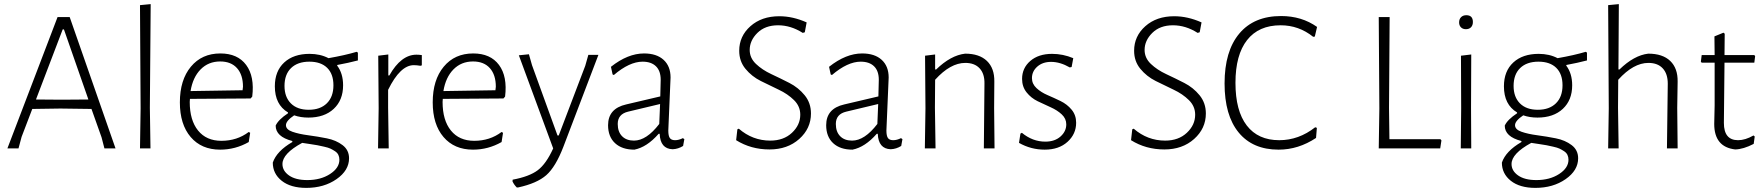

<svg xmlns="http://www.w3.org/2000/svg" viewBox="-20 -722 8571 934"><path d="M319 -639 542 0H488L474 -54L425 -192L274 -194L137 -192L85 -56L70 0H16L260 -639ZM285 -579 155 -238 280 -237 410 -238 291 -579Z M713 -702 709 -198 712 0H661L664 -195L661 -697Z M1051 6Q960 6 907.5 -55.5Q855 -117 855 -224Q855 -333 908.5 -397.5Q962 -462 1052 -462Q1136 -462 1177.5 -406Q1219 -350 1207 -252L1199 -243L904 -241Q903 -236 903 -226Q903 -137 943.5 -87Q984 -37 1057 -37Q1133 -37 1190 -80L1197 -76L1190 -31Q1125 6 1051 6ZM1051 -423Q994 -423 956 -384.5Q918 -346 907 -279L1160 -283L1162 -300Q1162 -358 1133 -390.5Q1104 -423 1051 -423Z M1486 -460Q1538 -460 1578 -439Q1658 -453 1715 -470L1721 -466V-428Q1675 -416 1621 -406L1620 -403Q1649 -365 1649 -307Q1649 -235 1603.5 -192.5Q1558 -150 1480 -150Q1442 -150 1411 -161Q1371 -134 1371 -113Q1371 -92 1402.5 -81Q1434 -70 1479.5 -64Q1525 -58 1570 -49Q1615 -40 1646.5 -16Q1678 8 1678 48Q1678 107 1617 149.5Q1556 192 1470 192Q1394 192 1350.5 157.5Q1307 123 1307 69Q1326 13 1402 -31V-36Q1321 -57 1321 -111Q1334 -140 1381 -171V-175Q1317 -213 1317 -302Q1317 -376 1362.5 -418Q1408 -460 1486 -460ZM1485 -422Q1428 -422 1396 -391Q1364 -360 1364 -304Q1364 -250 1395 -219Q1426 -188 1482 -188Q1538 -188 1570 -219.5Q1602 -251 1602 -307Q1602 -362 1571.5 -392Q1541 -422 1485 -422ZM1354 76Q1354 109 1386 131.5Q1418 154 1475 154Q1540 154 1585.5 124.5Q1631 95 1631 55Q1631 42 1626 31.5Q1621 21 1609.5 13.5Q1598 6 1587.5 1Q1577 -4 1556.5 -8.5Q1536 -13 1524 -15.5Q1512 -18 1486.5 -21.5Q1461 -25 1450 -27Q1354 25 1354 76Z M1869 -457V-355H1874Q1931 -456 2006 -456Q2018 -456 2032 -454V-404L2025 -402Q2007 -405 1993 -405Q1927 -405 1868 -285V-198L1871 0H1819L1822 -195L1820 -451Z M2281 6Q2190 6 2137.5 -55.5Q2085 -117 2085 -224Q2085 -333 2138.5 -397.5Q2192 -462 2282 -462Q2366 -462 2407.5 -406Q2449 -350 2437 -252L2429 -243L2134 -241Q2133 -236 2133 -226Q2133 -137 2173.5 -87Q2214 -37 2287 -37Q2363 -37 2420 -80L2427 -76L2420 -31Q2355 6 2281 6ZM2281 -423Q2224 -423 2186 -384.5Q2148 -346 2137 -279L2390 -283L2392 -300Q2392 -358 2363 -390.5Q2334 -423 2281 -423Z M2553 -458 2568 -405 2692 -63H2698L2827 -402L2842 -455H2891L2721 -9Q2683 90 2637.5 130Q2592 170 2500 190H2494Q2480 176 2473 160L2474 152Q2555 137 2596 106Q2637 75 2671 0L2504 -453Z M3113 -462Q3174 -462 3208 -431Q3242 -400 3242 -345Q3242 -330 3236.5 -216Q3231 -102 3231 -87Q3231 -61 3238.5 -50.5Q3246 -40 3264 -40Q3282 -40 3302 -50L3309 -45L3303 -12Q3279 3 3252 4Q3192 2 3189 -71H3184Q3127 -6 3066 6Q3006 6 2972 -25.5Q2938 -57 2938 -113Q2938 -194 3026 -214L3192 -253L3194 -334Q3194 -377 3171 -399.5Q3148 -422 3106 -422Q3042 -422 2966 -357L2960 -360L2952 -397Q3034 -462 3113 -462ZM3191 -216 3036 -179Q2985 -167 2985 -119Q2985 -81 3006 -59.5Q3027 -38 3064 -38Q3125 -38 3187 -119Z M3771 -643Q3837 -643 3904 -613L3895 -565L3885 -562Q3827 -599 3765 -599Q3702 -599 3664.5 -562Q3627 -525 3627 -479Q3627 -440 3657.5 -411Q3688 -382 3732 -361.5Q3776 -341 3820 -318.5Q3864 -296 3894.5 -258.5Q3925 -221 3925 -170Q3925 -97 3868 -46Q3811 5 3723 5Q3633 5 3561 -40L3567 -93L3574 -96Q3641 -38 3727 -38Q3792 -38 3832.5 -76Q3873 -114 3873 -164Q3873 -205 3842.5 -235Q3812 -265 3768.5 -285.5Q3725 -306 3681 -328Q3637 -350 3606.5 -387Q3576 -424 3576 -475Q3576 -546 3630.5 -594.5Q3685 -643 3771 -643Z M4174 -462Q4235 -462 4269 -431Q4303 -400 4303 -345Q4303 -330 4297.5 -216Q4292 -102 4292 -87Q4292 -61 4299.5 -50.5Q4307 -40 4325 -40Q4343 -40 4363 -50L4370 -45L4364 -12Q4340 3 4313 4Q4253 2 4250 -71H4245Q4188 -6 4127 6Q4067 6 4033 -25.5Q3999 -57 3999 -113Q3999 -194 4087 -214L4253 -253L4255 -334Q4255 -377 4232 -399.5Q4209 -422 4167 -422Q4103 -422 4027 -357L4021 -360L4013 -397Q4095 -462 4174 -462ZM4252 -216 4097 -179Q4046 -167 4046 -119Q4046 -81 4067 -59.5Q4088 -38 4125 -38Q4186 -38 4248 -119Z M4529 -457V-384H4534Q4605 -453 4675 -461Q4744 -461 4781 -425.5Q4818 -390 4817 -325L4816 -197L4818 0H4766L4769 -315Q4770 -363 4745.5 -389.5Q4721 -416 4676 -416Q4603 -416 4529 -334L4528 -198L4531 0H4479L4482 -195L4480 -451Z M5098 -460Q5151 -460 5201 -439L5193 -396L5184 -394Q5137 -421 5093 -421Q5052 -421 5026 -398Q5000 -375 5000 -342Q5000 -314 5022 -293.5Q5044 -273 5075.5 -259.5Q5107 -246 5139 -230.5Q5171 -215 5193 -188.5Q5215 -162 5215 -125Q5215 -70 5173 -32Q5131 6 5062 6Q4995 6 4937 -27L4944 -72L4951 -76Q5003 -33 5065 -33Q5111 -33 5139 -58Q5167 -83 5167 -117Q5167 -145 5145 -165.5Q5123 -186 5091.5 -200Q5060 -214 5028 -229.5Q4996 -245 4974 -272.5Q4952 -300 4952 -338Q4952 -391 4992 -425.5Q5032 -460 5098 -460Z M5692 -643Q5758 -643 5825 -613L5816 -565L5806 -562Q5748 -599 5686 -599Q5623 -599 5585.5 -562Q5548 -525 5548 -479Q5548 -440 5578.5 -411Q5609 -382 5653 -361.5Q5697 -341 5741 -318.5Q5785 -296 5815.5 -258.5Q5846 -221 5846 -170Q5846 -97 5789 -46Q5732 5 5644 5Q5554 5 5482 -40L5488 -93L5495 -96Q5562 -38 5648 -38Q5713 -38 5753.5 -76Q5794 -114 5794 -164Q5794 -205 5763.5 -235Q5733 -265 5689.5 -285.5Q5646 -306 5602 -328Q5558 -350 5527.5 -387Q5497 -424 5497 -475Q5497 -546 5551.5 -594.5Q5606 -643 5692 -643Z M6212 -644Q6312 -644 6387 -591L6376 -544L6368 -543Q6298 -599 6210 -599Q6103 -599 6046.5 -527Q5990 -455 5990 -319Q5990 -183 6045 -111.5Q6100 -40 6203 -40Q6298 -40 6378 -103L6386 -100L6382 -51Q6296 6 6200 6Q6074 6 6005.5 -77.5Q5937 -161 5937 -316Q5937 -473 6008.5 -558.5Q6080 -644 6212 -644Z M6987 -45 6992 -39 6986 0H6687L6690 -194L6687 -639H6740L6737 -197L6739 -45Z M7113 -648Q7145 -648 7145 -615Q7145 -599 7136 -589.5Q7127 -580 7111 -580Q7096 -580 7087 -589Q7078 -598 7078 -613Q7078 -629 7087.5 -638.5Q7097 -648 7113 -648ZM7086 0 7088 -195 7087 -451 7137 -457 7136 -198 7137 0Z M7465 -460Q7517 -460 7557 -439Q7637 -453 7694 -470L7700 -466V-428Q7654 -416 7600 -406L7599 -403Q7628 -365 7628 -307Q7628 -235 7582.5 -192.5Q7537 -150 7459 -150Q7421 -150 7390 -161Q7350 -134 7350 -113Q7350 -92 7381.5 -81Q7413 -70 7458.5 -64Q7504 -58 7549 -49Q7594 -40 7625.5 -16Q7657 8 7657 48Q7657 107 7596 149.5Q7535 192 7449 192Q7373 192 7329.5 157.5Q7286 123 7286 69Q7305 13 7381 -31V-36Q7300 -57 7300 -111Q7313 -140 7360 -171V-175Q7296 -213 7296 -302Q7296 -376 7341.5 -418Q7387 -460 7465 -460ZM7464 -422Q7407 -422 7375 -391Q7343 -360 7343 -304Q7343 -250 7374 -219Q7405 -188 7461 -188Q7517 -188 7549 -219.5Q7581 -251 7581 -307Q7581 -362 7550.5 -392Q7520 -422 7464 -422ZM7333 76Q7333 109 7365 131.5Q7397 154 7454 154Q7519 154 7564.5 124.5Q7610 95 7610 55Q7610 42 7605 31.5Q7600 21 7588.5 13.5Q7577 6 7566.5 1Q7556 -4 7535.5 -8.5Q7515 -13 7503 -15.5Q7491 -18 7465.5 -21.5Q7440 -25 7429 -27Q7333 25 7333 76Z M7998 -461Q8068 -461 8105 -425.5Q8142 -390 8141 -325L8139 -197L8141 0H8089L8093 -315Q8093 -363 8068.5 -389.5Q8044 -416 7999 -416Q7926 -416 7852 -334L7851 -198L7854 0H7803L7806 -195L7803 -697L7855 -702L7853 -384H7858Q7929 -453 7998 -461Z M8421 5Q8319 -7 8319 -119L8321 -209V-417H8258L8254 -422L8258 -454H8321L8320 -545L8364 -563L8370 -558L8369 -454H8514L8518 -449L8514 -417H8369L8366 -124Q8366 -40 8435 -40Q8470 -40 8510 -63L8516 -58L8511 -22Q8461 4 8421 5Z"/></svg>

Font: Alegreya Sans SC Light
Style: Regular
Weight: 300
Designer: Juan Pablo del Peral
Foundry: Huerta Tipografica
Version: Version 2.007